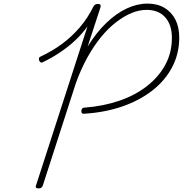

<svg xmlns="http://www.w3.org/2000/svg" viewBox="-20 -1035 1018 1069"><path d="M451 -402Q442 -400 437 -404.5Q432 -409 433 -420Q435 -429 439.5 -432.5Q444 -436 453 -436Q556 -444 644 -474Q732 -504 798 -555.5Q864 -607 900.5 -674.5Q937 -742 937 -824Q937 -897 900 -938.5Q863 -980 796 -980Q755 -980 712.5 -962.5Q670 -945 626 -911Q582 -877 542 -828Q502 -779 466.5 -715Q431 -651 403 -574L218 -1Q215 6 210 10Q205 14 194 14Q185 14 181 10Q177 6 180 -1L467 -888Q437 -846 399 -810.5Q361 -775 316 -744.5Q271 -714 219 -689Q212 -685 207 -687.5Q202 -690 198 -698Q195 -708 197.5 -713Q200 -718 206 -720Q272 -751 326 -791Q380 -831 424.5 -883Q469 -935 501 -1000Q505 -1006 510 -1009.5Q515 -1013 526 -1013Q535 -1013 538.5 -1008.5Q542 -1004 540 -996L468 -776Q517 -855 572.5 -908Q628 -961 686 -988Q744 -1015 802 -1015Q856 -1015 895.5 -991.5Q935 -968 956.5 -926Q978 -884 978 -826Q978 -736 938.5 -661Q899 -586 827.5 -530.5Q756 -475 660 -442Q564 -409 451 -402Z"/></svg>

Font: Playwrite MX Thin
Style: Regular
Weight: 250
Designer: Veronika Burian, José Scaglione
Foundry: TypeTogether
Version: Version 1.002